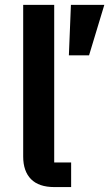

<svg xmlns="http://www.w3.org/2000/svg" viewBox="-20 -760 444 780"><path d="M201.2 0Q137.7 0 106 -32.2Q74.2 -64.5 74.2 -124V-740.2H200.2V-100.1H269V0ZM259.8 -535.2 268.1 -740.2H403.8L341.8 -535.2Z"/></svg>

Font: Anuphan SemiBold
Style: Bold
Weight: 600
Designer: Mike Abbink, Paul van der Laan, Pieter van Rosmalen, Mint Tantisuwanna
Foundry: Bold Monday; Cadson Demak
Version: Version 3.002;hotconv 1.0.109;makeotfexe 2.5.65596